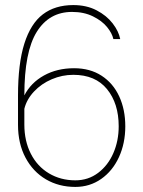

<svg xmlns="http://www.w3.org/2000/svg" viewBox="-20 -727 564 757"><path d="M272 -458Q335 -458 380.5 -428.5Q426 -399 450 -347Q474 -295 474 -229Q474 -162 449 -107.5Q424 -53 379 -21.5Q334 10 277 10Q212 10 161 -20Q110 -50 80.5 -105.5Q51 -161 51 -235V-350Q51 -476 76 -555Q101 -634 149 -670.5Q197 -707 269 -707Q321 -707 360.5 -686.5Q400 -666 424 -635Q448 -604 454 -573H427Q422 -596 402 -620.5Q382 -645 346.5 -662.5Q311 -680 264 -680Q174 -680 125 -601.5Q76 -523 76 -351Q102 -401 153.5 -429.5Q205 -458 272 -458ZM277 -16Q328 -16 367 -45.5Q406 -75 427 -123.5Q448 -172 448 -229Q448 -319 402 -375.5Q356 -432 269 -432Q225 -432 184 -414.5Q143 -397 114 -366Q85 -335 76 -298V-236Q76 -171 101.5 -121Q127 -71 173 -43.5Q219 -16 277 -16Z"/></svg>

Font: FreesentationVF
Style: Regular
Weight: 400
Designer: glyphs from Roboto by Christian Robertson / Hangul glyphs from Noto Sans CJK(Source Han Sans) by Jang Soo-young and Kang
Foundry: PT&
Version: Version 2.001;Glyphs 3.3.1 (3343)